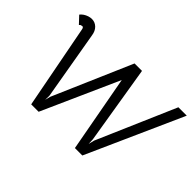

<svg xmlns="http://www.w3.org/2000/svg" viewBox="-120 -995 1295 1295"><g transform="rotate(45 527.0 -347.5)"><path d="M129 -616 121 -614Q117 -614 113 -611Q109 -608 107 -605L59 -656Q78 -680 111 -691Q128 -696 140 -696Q171 -696 192.5 -675Q214 -654 219 -618L304 -126L303 -87L313 -126L556 -687H627L719 -126L721 -84L731 -126L974 -687H1054L746 1H675L574 -547L329 1H258L143 -598Q140 -616 129 -616Z"/></g></svg>

Font: Bellota
Style: Bold Italic
Weight: 700
Italic angle: -7.5°
Designer: Kemie Guaida
Foundry: Kemie Guaida
Version: Version 4.001